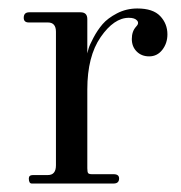

<svg xmlns="http://www.w3.org/2000/svg" viewBox="-20 -433 428 453"><path d="M55 0Q48 0 48 -12Q48 -20 58 -20H93Q112 -20 112 -43V-358Q112 -380 93 -380H48Q36 -380 36 -391Q36 -404 49 -404H170Q186 -404 186 -388V-307Q187 -311 189 -318.5Q191 -326 200.5 -344Q210 -362 222 -376Q234 -390 256 -401.5Q278 -413 304 -413Q341 -413 358 -395Q375 -377 375 -352Q375 -331 363 -315.5Q351 -300 332 -300Q314 -300 302.5 -311.5Q291 -323 291 -341Q291 -359 301 -370Q309 -378 303.5 -384.5Q298 -391 284 -391Q249 -391 217.5 -345.5Q186 -300 186 -222V-36Q186 -27 188 -24.5Q190 -22 197 -22H248Q261 -22 261 -12Q261 0 248 0Z"/></svg>

Font: HK Venetian
Style: Regular
Weight: 400
Designer: Alfredo Marco Pradil
Foundry: Alfredo Marco Pradil
Version: Version 1.000;PS 001.000;hotconv 1.0.88;makeotf.lib2.5.64775